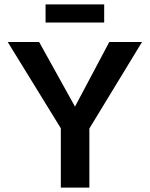

<svg xmlns="http://www.w3.org/2000/svg" viewBox="-20 -848 677 868"><path d="M451 -828V-746H186V-828ZM622 -658 384 -267V0H255V-268L15 -658H157L319 -366L474 -658Z"/></svg>

Font: EauTest
Style: Bold
Weight: 700
Designer: Christian Thalmann (Catharsis Fonts)
Version: Version 0.001;PS 000.001;hotconv 1.0.88;makeotf.lib2.5.64775